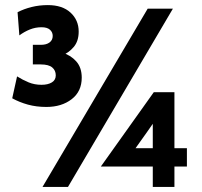

<svg xmlns="http://www.w3.org/2000/svg" viewBox="-20 -734 792 754"><path d="M162 -314Q123 -314 89.5 -323.2Q56 -332.5 28 -348L47 -434Q69.5 -420 92.5 -410.5Q115.5 -401 143 -401Q168.5 -401 183.8 -410.5Q199 -420 199 -438Q199 -457.5 185 -469.2Q171 -481 140 -481H109V-558H141Q162 -558 174.5 -567.2Q187 -576.5 187 -593Q187 -607.5 176.2 -617.2Q165.5 -627 143 -627Q119 -627 97.2 -618.2Q75.5 -609.5 56 -595L49 -686Q74 -699 104.2 -706.5Q134.5 -714 168 -714Q225 -714 257 -684.5Q289 -655 289 -610Q289 -572.5 269.5 -549.5Q250 -526.5 223 -516V-528Q257.5 -517.5 279.2 -493.2Q301 -469 301 -429Q301 -375 261.5 -344.5Q222 -314 162 -314ZM147 0 560 -700H659L247 0ZM580 0V-80H376L584 -372H665V-152H714V-80H665V0ZM493 -125 456 -152H580V-202V-316L613 -295L555 -212Z"/></svg>

Font: Cabin Resolve
Style: Bold-Resolve
Weight: 700
Designer: Pablo Impallari
Foundry: Pablo Impallari. http://www.impallari.com Igino Marini. http://www.ikern.com
Version: Version 3.001